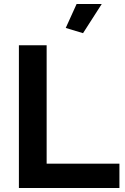

<svg xmlns="http://www.w3.org/2000/svg" viewBox="-20 -935 624 955"><path d="M361 -915 307 -796 393 -770 486 -915ZM574 -121H212V-710H74V0H574Z"/></svg>

Font: RT Raleway Bold
Style: Regular
Weight: 400
Designer: Matt McInerney, Pablo Impallari, Rodrigo Fuenzalida — Edited by Milan Moffatt in April 2016
Foundry: Matt McInerney, Pablo Impallari, Rodrigo Fuenzalida — Edited by Milan Moffatt in April 2016
Version: Version 3.001